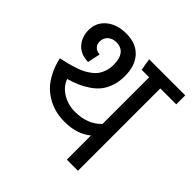

<svg xmlns="http://www.w3.org/2000/svg" viewBox="-178 -862 1024 1024"><g transform="rotate(45 334.0 -350.0)"><path d="M668 -689V-621.1H547.9V0H463.9V-182.1Q406.2 -133.8 314 -133.8Q279.8 -133.8 248.8 -140.6Q217.8 -147.5 187 -163.8Q156.2 -180.2 131.3 -205.1Q106.4 -230 86.4 -268.6Q66.4 -307.1 55.2 -356Q84 -362.3 104.7 -367.4Q125.5 -372.6 150.9 -380.9Q176.3 -389.2 194.1 -398.2Q211.9 -407.2 229.7 -420.7Q247.6 -434.1 258.5 -450Q269.5 -465.8 276.4 -487.1Q283.2 -508.3 283.2 -533.2Q283.2 -581.1 264.2 -605.5Q245.1 -629.9 209 -629.9Q179.2 -629.9 160.6 -613Q142.1 -596.2 142.1 -568.8Q142.1 -548.8 154.5 -535.4Q167 -522 190.9 -520L175.8 -448.2Q118.7 -449.7 87.9 -484.6Q57.1 -519.5 57.1 -570.8Q57.1 -628.9 100.8 -664.6Q144.5 -700.2 213.9 -700.2Q286.1 -700.2 327.1 -656.5Q368.2 -612.8 368.2 -533.2Q368.2 -492.2 356.7 -458.5Q345.2 -424.8 326.9 -401.6Q308.6 -378.4 280.3 -359.1Q252 -339.8 224.4 -327.9Q196.8 -315.9 161.1 -305.2Q177.2 -261.7 219.7 -236.3Q262.2 -210.9 314 -210.9Q408.7 -210.9 463.9 -269V-621.1H407.2L396 -689Z"/></g></svg>

Font: FiraGO
Style: Regular
Weight: 400
Designer: bBox Type
Foundry: bBox Type GmbH
Version: Version 1.001;PS 001.001;hotconv 1.0.88;makeotf.lib2.5.64775